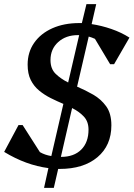

<svg xmlns="http://www.w3.org/2000/svg" viewBox="-20 -797 643 924"><path d="M192 107 213 12Q105 -2 0 -66L69 -195H89L172 -65Q196 -51 227 -46L285 -297Q254 -310 224 -325Q194 -340 168.5 -361Q143 -382 128 -412Q113 -442 113 -486Q113 -546 144.5 -591Q176 -636 232 -661Q288 -686 362 -686Q368 -686 374 -686L396 -777H443L421 -681Q468 -674 516 -657.5Q564 -641 603 -616L529 -488H510L437 -610Q422 -617 407 -621L351 -380Q391 -363 428.5 -341.5Q466 -320 491 -285.5Q516 -251 516 -194Q516 -97 449 -40.5Q382 16 267 16Q263 16 260 16L239 107ZM223 -508Q223 -466 247.5 -442Q272 -418 308 -400L361 -628Q358 -628 355 -628Q297 -628 260 -594.5Q223 -561 223 -508ZM406 -173Q406 -212 383.5 -236Q361 -260 327 -277L273 -42H274Q336 -42 371 -77Q406 -112 406 -173Z"/></svg>

Font: Platypi
Style: Italic
Weight: 400
Italic angle: -13°
Designer: David Sargent
Foundry: Bolt Cutter Type
Version: Version 1.200; ttfautohint (v1.8.4.7-5d5b)